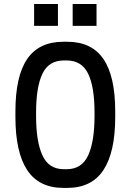

<svg xmlns="http://www.w3.org/2000/svg" viewBox="-20 -917 642 943"><path d="M147.5 -790V-897.5H264.6V-790ZM336.9 -790V-897.5H454.1V-790ZM291.5 5.9Q171.4 5.9 113.5 -81.8Q55.7 -169.4 55.7 -342.8V-369.1Q55.7 -542.5 113.5 -627.2Q171.4 -711.9 291.5 -711.9H310.1Q430.2 -711.9 488 -627.2Q545.9 -542.5 545.9 -369.1V-342.8Q545.9 -169.4 488 -81.8Q430.2 5.9 310.1 5.9ZM293.9 -620.1Q219.7 -620.1 188.5 -555.2Q157.2 -490.2 157.2 -363.8V-347.7Q157.2 -221.2 188.5 -153.6Q219.7 -85.9 293.9 -85.9H307.1Q381.3 -85.9 412.8 -153.6Q444.3 -221.2 444.3 -347.7V-363.8Q444.3 -490.2 412.8 -555.2Q381.3 -620.1 307.1 -620.1Z"/></svg>

Font: Kay Pho Du
Style: Bold
Weight: 700
Designer: Victor Gaultney, Khu Oo Reh
Foundry: SIL International
Version: Version 3.000